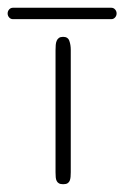

<svg xmlns="http://www.w3.org/2000/svg" viewBox="-86 -473 320 493"><path d="M95.7 -30.8Q95.7 -24.4 95.2 -18.8Q94.7 -13.2 93 -9Q91.3 -4.9 87.4 -2.4Q83.5 0 76.2 0Q69.3 0 65.4 -2.2Q61.5 -4.4 59.6 -8.3Q57.6 -12.2 57.1 -17.8Q56.6 -23.4 56.6 -30.8V-344.2Q56.6 -351.6 57.1 -357.7Q57.6 -363.8 59.6 -368.4Q61.5 -373 65.4 -375.7Q69.3 -378.4 76.2 -378.4Q88.4 -378.4 92 -368.2Q95.7 -357.9 95.7 -345.2ZM199.7 -453.1Q205.6 -453.1 209.5 -448.7Q213.4 -444.3 213.4 -438.5Q213.4 -432.6 209.5 -428.2Q205.6 -423.8 199.7 -423.8H-52.7Q-58.6 -423.8 -62.5 -428.2Q-66.4 -432.6 -66.4 -438.5Q-66.4 -444.3 -62.5 -448.7Q-58.6 -453.1 -52.7 -453.1Z"/></svg>

Font: Gruppo
Style: Regular
Weight: 400
Foundry: Vernon Adams
Version: Version 1.000